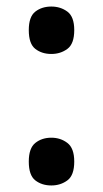

<svg xmlns="http://www.w3.org/2000/svg" viewBox="-20 -560 315 587"><path d="M137 -395Q108 -395 88 -410.5Q68 -426 68 -468Q68 -509 88 -524.5Q108 -540 137 -540Q165 -540 186 -524.5Q207 -509 207 -468Q207 -426 186 -410.5Q165 -395 137 -395ZM137 7Q108 7 88 -8.5Q68 -24 68 -66Q68 -107 88 -123Q108 -139 137 -139Q165 -139 186 -123Q207 -107 207 -66Q207 -24 186 -8.5Q165 7 137 7Z"/></svg>

Font: Noto Serif Tamil SemiCondensed SemiBold
Style: Regular
Weight: 600
Width: 4
Designer: Indian Type Foundry, Tom Grace, and the Monotype Design Team
Foundry: Monotype Imaging Inc.
Version: Version 2.004; ttfautohint (v1.8.4.7-5d5b)